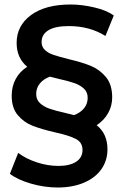

<svg xmlns="http://www.w3.org/2000/svg" viewBox="-20 -727 551 854"><path d="M410 -170Q458 -132 458 -63Q458 -13 431 25.5Q404 64 353.5 85.5Q303 107 237 107Q177 107 117 89.5Q57 72 24 46L61 -47Q95 -21 143.5 -5Q192 11 240 11Q290 11 318.5 -7.5Q347 -26 347 -60Q347 -94 316.5 -109.5Q286 -125 222 -139Q162 -153 124 -168Q86 -183 59 -215Q32 -247 32 -301Q32 -343 50 -376Q68 -409 101 -430Q54 -469 54 -536Q54 -613 118 -660Q182 -707 294 -707Q344 -707 399.5 -694Q455 -681 486 -658L449 -567Q379 -611 286 -611Q226 -611 195.5 -592.5Q165 -574 165 -540Q165 -518 180.5 -504Q196 -490 219 -482.5Q242 -475 285 -464Q345 -450 384 -434Q423 -418 451 -384.5Q479 -351 479 -294Q479 -256 461 -224Q443 -192 410 -170ZM269 -225Q299 -218 309 -215Q337 -225 353.5 -245Q370 -265 370 -292Q370 -317 353.5 -332.5Q337 -348 312 -357Q287 -366 242 -376Q212 -383 202 -386Q174 -376 157.5 -356Q141 -336 141 -309Q141 -284 157.5 -268.5Q174 -253 199 -244Q224 -235 269 -225Z"/></svg>

Font: APTA Sans SemiBold
Style: Bold
Weight: 600
Version: Version 7.200